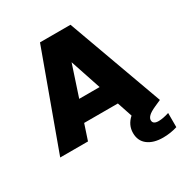

<svg xmlns="http://www.w3.org/2000/svg" viewBox="-208 -859 1171 1233"><g transform="rotate(-30 377.5 -242.5)"><path d="M265.1 -705.1H491.2L747.1 0L702.1 20Q661.6 38.1 646.2 53.5Q630.9 68.8 630.9 84Q630.9 113.8 672.9 113.8Q705.1 113.8 751 99.1V204.1Q700.2 220.2 645 220.2Q574.7 220.2 533 188.5Q491.2 156.7 491.2 98.1Q491.2 38.6 539.1 -3.9L502 -115.2H252L213.9 0H7.8ZM453.1 -265.1 377 -493.2 301.8 -265.1Z"/></g></svg>

Font: Poppins ExtraBold
Style: Regular
Weight: 800
Designer: Ninad Kale (Devanagari), Jonny Pinhorn (Latin)
Foundry: Indian Type Foundry
Version: Version 3.200;PS 1.000;hotconv 16.6.54;makeotf.lib2.5.65590